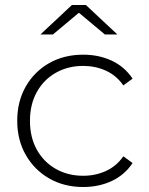

<svg xmlns="http://www.w3.org/2000/svg" viewBox="-20 -745 595 769"><path d="M313 4Q237 4 177.5 -30Q118 -64 83.5 -124Q49 -184 49 -261Q49 -339 83.5 -399Q118 -459 177.5 -492.5Q237 -526 313 -526Q376 -526 427.5 -502Q479 -478 511 -430L474 -403Q446 -443 404 -462Q362 -481 313 -481Q252 -481 203.5 -453.5Q155 -426 127.5 -376.5Q100 -327 100 -261Q100 -195 127.5 -145.5Q155 -96 203.5 -68.5Q252 -41 313 -41Q362 -41 404 -60Q446 -79 474 -119L511 -92Q479 -44 427.5 -20Q376 4 313 4ZM142 -607 268 -725H324L450 -607H400L278 -709H314L192 -607Z"/></svg>

Font: Modern
Style: Regular
Weight: 300
Designer: Julieta Ulanovsky
Foundry: Julieta Ulanovsky
Version: Version 8.000